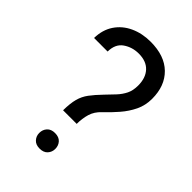

<svg xmlns="http://www.w3.org/2000/svg" viewBox="-216 -810 905 905"><g transform="rotate(45 236.5 -357.5)"><path d="M265.1 -200.2H174.3Q174.8 -247.1 182.9 -277.1Q190.9 -307.1 209.5 -332Q228 -356.9 258.8 -388.7Q281.2 -411.6 300 -431.9Q318.8 -452.1 330.6 -475.8Q342.3 -499.5 342.3 -532.7Q342.3 -583.5 315.4 -612.5Q288.6 -641.6 237.8 -641.6Q194.8 -641.6 161.1 -618.4Q127.4 -595.2 127 -544.4H36.6Q37.6 -599.6 64.2 -639.2Q90.8 -678.7 136.2 -699.7Q181.6 -720.7 237.8 -720.7Q331.1 -720.7 382.1 -670.9Q433.1 -621.1 433.1 -535.2Q433.1 -491.2 415.3 -454.3Q397.5 -417.5 369.6 -385.3Q341.8 -353 310.5 -323.7Q283.7 -298.8 274.4 -267.6Q265.1 -236.3 265.1 -200.2ZM170.4 -45.4Q170.4 -67.4 184.1 -82.5Q197.8 -97.7 223.6 -97.7Q250 -97.7 263.7 -82.5Q277.3 -67.4 277.3 -45.4Q277.3 -24.4 263.7 -9.3Q250 5.9 223.6 5.9Q197.8 5.9 184.1 -9.3Q170.4 -24.4 170.4 -45.4Z"/></g></svg>

Font: Vazirmatn RD
Style: Regular
Weight: 400
Designer: Saber Rastikerdar
Foundry: Saber Rastikerdar
Version: Version 32.102